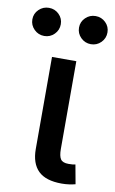

<svg xmlns="http://www.w3.org/2000/svg" viewBox="-131 -798 508 847"><g transform="rotate(10 123.0 -374.0)"><path d="M207.5 2.9Q136.2 2.9 102.5 -30Q68.8 -63 68.8 -127.9V-540H177.7V-147Q177.7 -114.7 187 -101.3Q196.3 -87.9 222.2 -87.9Q233.9 -87.9 240.7 -88.6Q247.6 -89.4 252.9 -90.8L268.6 -4.9Q257.8 -2 241.7 0.5Q225.6 2.9 207.5 2.9ZM227.5 -625Q201.2 -625 182.4 -643.6Q163.6 -662.1 163.6 -688.5Q163.6 -714.4 182.4 -732.7Q201.2 -751 227.5 -751Q253.9 -751 272.5 -732.7Q291 -714.4 291 -688.5Q291 -662.1 272.5 -643.6Q253.9 -625 227.5 -625ZM18.6 -625Q-7.8 -625 -26.6 -643.6Q-45.4 -662.1 -45.4 -688.5Q-45.4 -714.4 -26.6 -732.7Q-7.8 -751 18.6 -751Q44.9 -751 63.5 -732.7Q82 -714.4 82 -688.5Q82 -662.1 63.5 -643.6Q44.9 -625 18.6 -625Z"/></g></svg>

Font: V-Inter
Style: Medium-500
Weight: 500
Designer: Rasmus Andersson
Foundry: rsms
Version: Version 4.000;git-4146feb